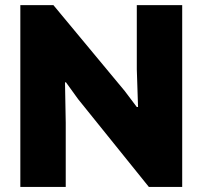

<svg xmlns="http://www.w3.org/2000/svg" viewBox="-20 -740 802 760"><path d="M60.5 0V-719.7H191.4L473.6 -379.9L521.5 -316.4H526.4L521.5 -465.8V-719.7H701.2V0H569.3L289.1 -347.7L241.2 -414.1H237.3L240.2 -253.9V0Z"/></svg>

Font: Reddit Sans Black
Style: Regular
Weight: 900
Version: Version 1.014